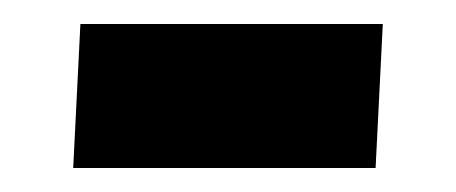

<svg xmlns="http://www.w3.org/2000/svg" viewBox="-20 -334 380 160"><path d="M47 -314H299L293 -194H41Z"/></svg>

Font: Kilde Sans Black
Style: Regular
Weight: 900
Italic angle: -3°
Designer: Paul D. Hunt
Foundry: Adobe Systems Incorporated
Version: Version 1.050;PS Version 1.000;hotconv 1.0.70;makeotf.lib2.5